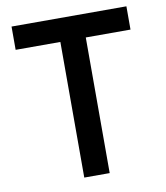

<svg xmlns="http://www.w3.org/2000/svg" viewBox="-80 -766 719 833"><g transform="rotate(-10 280.0 -350.0)"><path d="M224 0V-597.5H27V-700H533V-597.5H336V0Z"/></g></svg>

Font: Geologica EX
Style: Regular
Weight: 400
Designer: Sindre Bremnes, Frode Helland
Foundry: Monokrom Skriftforlag AS
Version: Version 1.010;gftools[0.9.28]